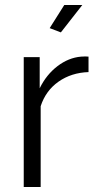

<svg xmlns="http://www.w3.org/2000/svg" viewBox="-20 -750 391 770"><path d="M224.1 -620.1 179.2 -637.2 237.8 -730H310.1ZM335 -460.9Q266.1 -458.5 214.8 -422.6Q163.6 -386.7 143.1 -324.2V0H75.2V-521H139.2V-396Q166 -450.7 210.4 -484.6Q254.9 -518.6 305.2 -522.9Q324.7 -524.4 335 -522.9Z"/></svg>

Font: Rawline
Style: Regular
Weight: 400
Designer: Matt McInerney, Pablo Impallari, Rodrigo Fuenzalida
Foundry: Matt McInerney, Pablo Impallari, Rodrigo Fuenzalida
Version: Version 4.020;PS 004.020;hotconv 1.0.88;makeotf.lib2.5.64775